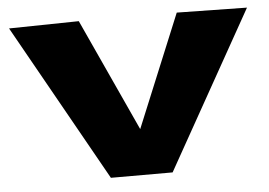

<svg xmlns="http://www.w3.org/2000/svg" viewBox="-44 -603 926 660"><g transform="rotate(-5 419.0 -273.0)"><path d="M313 0 9 -542 250 -546 428 -158 588 -546 830 -542 526 0Z"/></g></svg>

Font: Georama ExtraExtended
Style: Bold
Weight: 700
Width: 8
Designer: Jean-Baptiste Levee
Foundry: Production Type
Version: Version 1.000